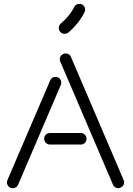

<svg xmlns="http://www.w3.org/2000/svg" viewBox="-20 -946 694 999"><path d="M336.9 -777.8 335.9 -776.9Q327.6 -770 316.9 -770Q302.2 -770 293 -780.8Q286.1 -789.1 286.1 -799.8Q286.1 -814.9 296.9 -824.2Q342.3 -862.3 366.2 -909.2Q373.5 -925.8 393.1 -925.8Q406.7 -925.8 414.8 -917.2Q422.9 -908.7 422.9 -896Q422.9 -888.7 419.9 -882.8Q391.6 -825.2 336.9 -777.8ZM567.9 15.1 293.9 -625Q291 -630.9 291 -637.2Q291 -657.2 309.1 -665Q314.9 -668 320.8 -668Q341.3 -668 349.1 -649.9L623 -9.8Q626 -3.9 626 2Q626 22 607.9 29.8Q601.1 33.2 596.2 33.2Q575.7 33.2 567.9 15.1ZM19 -9.8 241.2 -527.8Q249 -545.9 269 -545.9Q282.2 -545.9 290.5 -536.9Q298.8 -527.8 298.8 -516.1Q298.8 -508.8 295.9 -502.9L74.2 15.1Q66.4 33.2 45.9 33.2Q32.7 33.2 24.4 23.9Q16.1 14.6 16.1 2.9Q16.1 -3.9 19 -9.8ZM240.2 -253.9H399.9Q412.6 -253.9 421.4 -245.4Q430.2 -236.8 430.2 -224.1Q430.2 -211.4 421.4 -202.6Q412.6 -193.8 399.9 -193.8H240.2Q227.5 -193.8 218.8 -202.6Q210 -211.4 210 -224.1Q210 -236.8 218.8 -245.4Q227.5 -253.9 240.2 -253.9Z"/></svg>

Font: Beon
Style: Regular
Weight: 400
Designer: BSozoo
Foundry: BSozoo
Version: Version 1.001;PS 001.001;hotconv 1.0.70;makeotf.lib2.5.58329